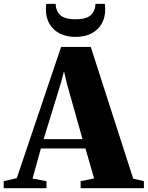

<svg xmlns="http://www.w3.org/2000/svg" viewBox="-72 -992 779 1012"><path d="M16.5 -53 250 -744.5H406.5L630 -50.5L686.5 -37V0H353V-37L424 -51.5L378.5 -209.5H143.5L99.5 -51L173 -37V0H-52.5V-37ZM363 -258.5 279.5 -555 265.5 -616.5 249 -554.5 158 -258.5ZM326 -797.5Q278.5 -797.5 243.5 -815.2Q208.5 -833 189.2 -865.5Q170 -898 170 -942.5Q170 -952 170.5 -958.2Q171 -964.5 172 -971.5H221.5Q221.5 -967.5 222 -962.8Q222.5 -958 223.5 -952.5Q228.5 -931 241 -917Q253.5 -903 274.8 -896.8Q296 -890.5 326 -890.5Q357 -890.5 378 -896.8Q399 -903 411.5 -917Q424 -931 429 -952.5Q430 -958 430.5 -962.8Q431 -967.5 431 -971.5H480.5Q481.5 -964.5 482 -958.5Q482.5 -952.5 482.5 -942.5Q482.5 -898.5 463.2 -865.8Q444 -833 409 -815.2Q374 -797.5 326 -797.5Z"/></svg>

Font: Merriweather 96pt Black
Style: Regular
Weight: 900
Version: Version 2.100